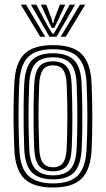

<svg xmlns="http://www.w3.org/2000/svg" viewBox="-20 -804 459 832"><path d="M209.8 8.5Q124.5 8.5 85.2 -30Q46 -68.5 42 -156.5Q39.8 -210.2 39 -257.8Q38.2 -305.2 39 -351Q39.8 -396.8 42 -444.2Q46.5 -532 85.5 -570.2Q124.5 -608.5 209.8 -608.5Q295.8 -608.5 334.2 -569.6Q372.8 -530.8 376.8 -443.8Q380.2 -362.5 380.1 -294.5Q380 -226.5 377 -156.2Q372.5 -67.5 333.1 -29.5Q293.8 8.5 209.8 8.5ZM209.8 -9.2Q283.2 -9.2 317.2 -43.5Q351.2 -77.8 355.2 -157.2Q358.5 -227 358.6 -293.2Q358.8 -359.5 355.2 -442.8Q351.8 -520.2 318.6 -555.5Q285.5 -590.8 209.8 -590.8Q135 -590.8 101.1 -556Q67.2 -521.2 63.5 -442Q61.5 -399.8 60.8 -355.5Q60 -311.2 60.6 -262.2Q61.2 -213.2 63.8 -156.5Q67.5 -74.5 103.5 -41.9Q139.5 -9.2 209.8 -9.2ZM209.8 -26.8Q148.5 -26.8 118.4 -56.6Q88.2 -86.5 85 -159.5Q83.2 -206.5 82.5 -254.1Q81.8 -301.8 82.4 -348.8Q83 -395.8 85 -440.2Q88.5 -511.2 117.2 -542.2Q146 -573.2 209.8 -573.2Q270 -573.2 300.2 -544Q330.5 -514.8 333.5 -443Q335.8 -390.2 336.5 -342.8Q337.2 -295.2 336.6 -250.2Q336 -205.2 334 -160.2Q330.5 -87.8 301.2 -57.2Q272 -26.8 209.8 -26.8ZM209.8 -44.2Q260.8 -44.2 285 -70.9Q309.2 -97.5 312.2 -160.8Q315 -219.5 315.2 -289.8Q315.5 -360 312.2 -439.8Q309.5 -503.5 284.8 -529.6Q260 -555.8 209.8 -555.8Q158.5 -555.8 134.1 -529.2Q109.8 -502.8 106.5 -439.5Q105 -400.8 104.1 -356.5Q103.2 -312.2 103.9 -263.1Q104.5 -214 106.8 -160.2Q109.5 -95.8 134.8 -70Q160 -44.2 209.8 -44.2ZM209.8 -61.8Q170.5 -61.8 150.6 -84Q130.8 -106.2 128.2 -161Q126.2 -210.2 125.6 -256.1Q125 -302 125.6 -347.1Q126.2 -392.2 128.2 -438.5Q130.8 -492.2 149.9 -515.2Q169 -538.2 209.8 -538.2Q248.2 -538.2 268.2 -516.5Q288.2 -494.8 290.5 -439.2Q293.5 -365.5 293.6 -296Q293.8 -226.5 290.8 -161.8Q288.2 -107.5 269 -84.6Q249.8 -61.8 209.8 -61.8ZM209.8 -79.2Q240 -79.2 253.6 -99.2Q267.2 -119.2 269 -162.8Q271.8 -223.8 272 -290.6Q272.2 -357.5 269 -438.2Q267.2 -482 253.2 -501.4Q239.2 -520.8 209.8 -520.8Q179 -520.8 165.5 -500.8Q152 -480.8 149.8 -437.5Q148 -392.5 147.2 -349.2Q146.5 -306 147.2 -260.4Q148 -214.8 150 -161.8Q151.8 -116.8 166.4 -98Q181 -79.2 209.8 -79.2ZM70.2 -783.8H92.8L176.2 -644.8H154.2ZM114 -783.8H137.2L188.2 -688.5L206.8 -658.2H212.8L231 -688.5L282 -783.8H305.2L225.2 -644.8H194.2ZM157.2 -783.8H180.5L204 -721.8L208 -703.8H211.2L215.5 -721.8L239.5 -783.8H262.8L228 -709.2L215.8 -683.5H203.8L191.5 -709.2ZM326.5 -783.8H349.2L265 -644.8H243Z"/></svg>

Font: Big Shoulders Inline Display Thin
Style: Bold
Weight: 700
Version: Version 2.002